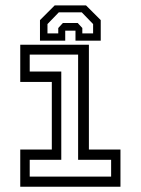

<svg xmlns="http://www.w3.org/2000/svg" viewBox="-20 -710 535 730"><path d="M57 0V-141.5H177V-398.5H57V-540H318V-141.5H438V0ZM93 -38.5H402.5V-102.5H277V-502.5H93V-438H213V-102.5H93ZM307 -689.5 363 -633.5V-555.5H267V-593.5H228V-555.5H132V-633.5L188 -689.5ZM291 -663H203.5L160.5 -618.5V-583H201.5V-603.5L219 -622.5H275.5L293 -603.5V-583H334V-618.5Z"/></svg>

Font: Tourney
Style: Regular
Weight: 400
Designer: Tyler Finck
Foundry: Etcetera Type Co
Version: Version 1.015